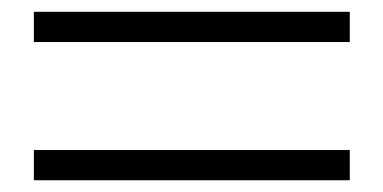

<svg xmlns="http://www.w3.org/2000/svg" viewBox="-20 -526 643 322"><path d="M566.6 -223.7H36.8V-274.4H566.6ZM566.6 -455.5H36.8V-506.2H566.6Z"/></svg>

Font: Noto Serif KR ExtraLight
Style: Regular
Weight: 200
Designer: Ryoko NISHIZUKA 西塚涼子 (kana & ideographs); Frank Grießhammer (Latin, Greek & Cyrillic); Wenlong ZHANG 张文龙 (bopomofo); San
Foundry: Adobe
Version: Version 2.002-H1;hotconv 1.1.0;makeotfexe 2.6.0